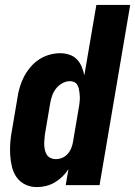

<svg xmlns="http://www.w3.org/2000/svg" viewBox="-20 -755 551 783"><path d="M130 8Q105 8 83 -2.5Q61 -13 47.5 -32.5Q34 -52 28.5 -75.5Q23 -99 21.5 -124Q20 -149 22 -174.5Q24 -200 29 -225L51 -355Q54 -377 60.5 -399Q67 -421 77.5 -441.5Q88 -462 103.5 -480.5Q119 -499 138.5 -512Q158 -525 180.5 -531.5Q203 -538 225 -538Q245 -538 263 -532Q281 -526 293.5 -513Q306 -500 313 -483Q320 -466 324 -448L373 -735H511L386 0H248L259 -65Q249 -49 234.5 -35Q220 -21 203 -11Q186 -1 167.5 3.5Q149 8 130 8ZM207 -106Q221 -106 234 -111.5Q247 -117 256.5 -128Q266 -139 271 -152Q276 -165 278 -178L300 -308Q302 -317 303 -325.5Q304 -334 305 -343Q306 -352 305.5 -361Q305 -370 304 -378.5Q303 -387 301 -395Q299 -403 294.5 -410Q290 -417 282 -420.5Q274 -424 265 -424Q250 -424 235 -416Q220 -408 209.5 -395Q199 -382 193.5 -367Q188 -352 185 -336L163 -206Q162 -195 161 -184Q160 -173 160.5 -162.5Q161 -152 163.5 -141.5Q166 -131 171.5 -123Q177 -115 186.5 -110.5Q196 -106 207 -106Z"/></svg>

Font: iosevka_custom_sans_ss08 Heavy
Style: Italic
Weight: 900
Italic angle: -10°
Designer: Belleve Invis
Foundry: Belleve Invis
Version: Version 10.3.0; ttfautohint (v1.8.3)